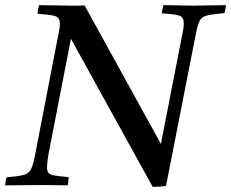

<svg xmlns="http://www.w3.org/2000/svg" viewBox="-42 -721 899 747"><path d="M552 6 234 -570 147 -123Q145 -111 143 -96Q141 -81 141 -70Q141 -55 147 -48Q153 -41 171 -38Q189 -35 225 -32Q225 -25 224 -16Q223 -7 221 0Q206 0 184 -0.5Q162 -1 140.5 -1Q119 -1 105 -1Q80 -1 43.5 -0.5Q7 0 -22 0Q-21 -7 -20 -15.5Q-19 -24 -16 -31Q28 -35 48.5 -40Q69 -45 77.5 -60.5Q86 -76 93 -111L183 -576Q187 -595 189 -607.5Q191 -620 191 -628Q191 -652 174 -658Q157 -664 104 -667Q105 -683 110 -701Q140 -701 174.5 -700Q209 -699 231 -699Q239 -699 257.5 -699Q276 -699 287 -700L584 -161L665 -576Q669 -594 671 -607.5Q673 -621 673 -629Q673 -654 656.5 -660Q640 -666 587 -669Q588 -677 590 -684.5Q592 -692 594 -701Q609 -701 631 -700.5Q653 -700 675 -699.5Q697 -699 712 -699Q737 -699 771.5 -700Q806 -701 837 -701Q836 -693 835 -685.5Q834 -678 831 -670Q786 -666 764.5 -661Q743 -656 735 -640.5Q727 -625 720 -589L604 2Q594 4 578.5 5Q563 6 552 6Z"/></svg>

Font: Tiro Gurmukhi
Style: Italic
Weight: 400
Italic angle: -11°
Designer: Gurmukhi: John Hudson & Fiona Ross, assisted by Paul Hanslow. Latin: John Hudson with Paul Hanslow, assisted by Kaja Soj
Foundry: Tiro Typeworks Ltd.
Version: Version 1.52